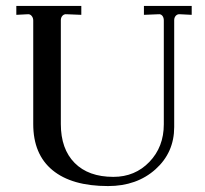

<svg xmlns="http://www.w3.org/2000/svg" viewBox="-20 -617 691 647"><path d="M35 -567V-597H254V-567L205 -569Q196 -570 190.5 -564Q185 -558 185 -549V-199Q185 -115 231.5 -68Q278 -21 362 -21Q435 -21 483.5 -71.5Q532 -122 532 -198V-548Q532 -558 527 -564Q522 -570 514 -569L465 -567V-597H626V-567L587 -569Q578 -570 572.5 -564Q567 -558 567 -549V-189Q567 -103 504 -46.5Q441 10 344 10Q222 10 157 -43.5Q92 -97 92 -199V-548Q92 -557 86.5 -563.5Q81 -570 73 -569Z"/></svg>

Font: Unna
Style: Regular
Weight: 400
Designer: Jorge de Buen U.
Foundry: Omnibus-Type
Version: Version 2.006;PS 002.006;hotconv 1.0.70;makeotf.lib2.5.58329